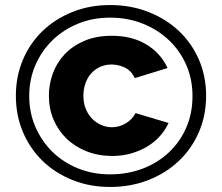

<svg xmlns="http://www.w3.org/2000/svg" viewBox="-20 -735 881 762"><path d="M417 7Q336 7 267.5 -20.5Q199 -48 149 -96.5Q99 -145 71 -211Q43 -277 43 -355Q43 -432 71 -498Q99 -564 149 -612Q199 -660 267.5 -687.5Q336 -715 417 -715Q499 -715 569 -687.5Q639 -660 690 -612Q741 -564 769.5 -498Q798 -432 798 -355Q798 -277 769.5 -211Q741 -145 690 -96.5Q639 -48 569 -20.5Q499 7 417 7ZM417 -43Q486 -43 545.5 -65.5Q605 -88 649.5 -129.5Q694 -171 719 -228Q744 -285 744 -354Q744 -420 719.5 -476.5Q695 -533 651 -575Q607 -617 547 -641Q487 -665 417 -665Q348 -665 289.5 -641Q231 -617 188 -575Q145 -533 120.5 -476.5Q96 -420 96 -354Q96 -288 120.5 -231.5Q145 -175 187.5 -133Q230 -91 289 -67Q348 -43 417 -43ZM426 -116Q370 -116 323.5 -134.5Q277 -153 244 -185Q211 -217 192.5 -260.5Q174 -304 174 -355Q174 -400 189.5 -443Q205 -486 236.5 -519.5Q268 -553 315 -573Q362 -593 424 -593Q504 -593 561 -558.5Q618 -524 645 -465L515 -425Q500 -456 474 -467.5Q448 -479 423 -479Q397 -479 376 -469Q355 -459 340.5 -442Q326 -425 318.5 -402.5Q311 -380 311 -355Q311 -325 321 -301.5Q331 -278 347 -262.5Q363 -247 383 -238.5Q403 -230 424 -230Q453 -230 478.5 -245Q504 -260 518 -286L649 -247Q637 -221 617 -197.5Q597 -174 568.5 -156Q540 -138 504 -127Q468 -116 426 -116Z"/></svg>

Font: Oxford Sans
Style: Bold
Weight: 700
Designer: Matt McInerney, Pablo Impallari, Rodrigo Fuenzalida
Foundry: Matt McInerney, Pablo Impallari, Rodrigo Fuenzalida
Version: Version 3.000g; ttfautohint (v1.5) -l 8 -r 28 -G 28 -x 14 -D